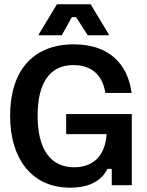

<svg xmlns="http://www.w3.org/2000/svg" viewBox="-20 -870 692 902"><path d="M270 -704.2 317.5 -789.2H337.5L392.5 -704.2H490.8V-709.2L405.8 -850H247.5L162.5 -709.2V-704.2ZM309.2 11.7C411.7 11.7 461.7 -30 485 -76.7H505V0H599.2V-334.2H290.8V-240H480.8C475 -143.3 422.5 -84.2 328.3 -84.2C215 -84.2 156.7 -171.7 156.7 -326.7C156.7 -475.8 210.8 -564.2 324.2 -564.2C410.8 -564.2 461.7 -517.5 475 -433.3H598.3C580 -570 492.5 -661.7 326.7 -661.7C130 -661.7 27.5 -531.7 27.5 -326.7C27.5 -124.2 129.2 11.7 309.2 11.7Z"/></svg>

Font: Familjen Grotesk SemiBold
Style: Regular
Weight: 600
Designer: Anders Wikstroem, Jonas Baeckman, Matilda Gysing, Kristian Moeller
Foundry: Familjen STHLM AB
Version: Version 2.000